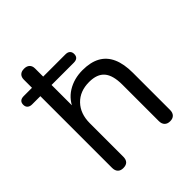

<svg xmlns="http://www.w3.org/2000/svg" viewBox="-209 -844 982 982"><g transform="rotate(-45 282.0 -352.5)"><path d="M120.7 6.9Q101.3 6.9 90.9 -4Q80.5 -14.9 80.5 -34.8V-553.5H21.1Q5 -553.5 -3.8 -561.6Q-12.6 -569.7 -12.6 -583.8Q-12.6 -614 21.1 -614H98.4L80.5 -586.7V-673Q80.5 -691.5 90.9 -701.7Q101.3 -711.9 120.7 -711.9Q140.1 -711.9 150.8 -701.7Q161.5 -691.5 161.5 -673V-586.7L143.6 -614H322.4Q339 -614 347.3 -605.9Q355.7 -597.9 355.7 -583.8Q355.7 -553.5 322.4 -553.5H161.5V-377.7H148.5Q169.5 -436 217.3 -465.7Q265.1 -495.3 326.8 -495.3Q385.3 -495.3 423.5 -474.1Q461.8 -452.9 480.8 -410.2Q499.8 -367.6 499.8 -303.3V-34.8Q499.8 -14.9 489.3 -4Q478.9 6.9 459.5 6.9Q440.1 6.9 429.5 -4Q418.8 -14.9 418.8 -34.8V-298.4Q418.8 -366 392.2 -397.3Q365.7 -428.6 308 -428.6Q241.3 -428.6 201.4 -387.2Q161.5 -345.8 161.5 -276.6V-34.8Q161.5 6.9 120.7 6.9Z"/></g></svg>

Font: Nunito ExtraLight
Style: Regular
Weight: 200
Designer: Vernon Adams
Foundry: Vernon Adams
Version: Version 3.602